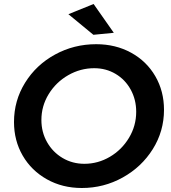

<svg xmlns="http://www.w3.org/2000/svg" viewBox="-20 -930 855 960"><path d="M800 -381Q800 -274 744 -184.5Q688 -95 593.5 -42.5Q499 10 389 10Q292 10 214.5 -33.5Q137 -77 93.5 -152Q50 -227 50 -320Q50 -427 105.5 -516.5Q161 -606 255.5 -657.5Q350 -709 461 -709Q558 -709 635.5 -666.5Q713 -624 756.5 -549Q800 -474 800 -381ZM187 -330Q187 -269 215.5 -219Q244 -169 293 -140Q342 -111 402 -111Q470 -111 529.5 -146Q589 -181 625 -241Q661 -301 661 -371Q661 -432 633.5 -482Q606 -532 558 -560.5Q510 -589 451 -589Q382 -589 321 -554Q260 -519 223.5 -459.5Q187 -400 187 -330ZM448 -910 549 -766 447 -756 322 -859Z"/></svg>

Font: Gontserrat Medium
Style: Italic
Weight: 500
Italic angle: -11.3°
Designer: Julieta Ulanovsky
Foundry: Julieta Ulanovsky
Version: Version 6.001